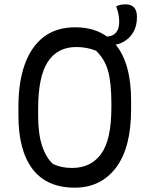

<svg xmlns="http://www.w3.org/2000/svg" viewBox="-20 -846 690 886"><path d="M327 -720Q415 -720 474 -677Q482 -678 490.5 -680Q499 -682 507 -688Q518 -696 524 -710Q530 -724 530 -748Q530 -782 516 -816Q532 -826 559 -826Q612 -826 612 -768Q612 -731 599 -705Q586 -679 565 -663Q552 -653 539 -647.5Q526 -642 514 -640Q585 -553 585 -382V-342Q585 -164 515 -72Q445 20 325 20Q196 20 130.5 -65.5Q65 -151 65 -314V-354Q65 -466 94 -548Q123 -630 181 -675Q239 -720 327 -720ZM156 -312Q156 -228 174.5 -172.5Q193 -117 225 -89Q245 -80 266 -75.5Q287 -71 313 -71Q399 -71 446.5 -135.5Q494 -200 494 -351V-368Q494 -462 479 -517.5Q464 -573 423 -612Q381 -629 332 -629Q245 -629 200.5 -560.5Q156 -492 156 -344Z"/></svg>

Font: Recursive Sn Csl St
Style: Regular
Weight: 400
Version: Version 1.079;hotconv 1.0.112;makeotfexe 2.5.65598; ttfautoh